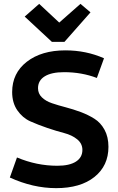

<svg xmlns="http://www.w3.org/2000/svg" viewBox="-20 -965 613 995"><path d="M249 -748 108 -879 183 -945 287 -848 397 -945 449 -901 314 -748ZM271 10Q151 10 31 -45L68 -149Q170 -106 277 -106Q340 -106 373.5 -127.5Q407 -149 407 -188Q407 -221 380 -243Q353 -265 312.5 -275.5Q272 -286 225 -302Q178 -318 137.5 -336Q97 -354 70 -393Q43 -432 43 -488Q43 -586 119 -645Q195 -704 319 -704Q426 -704 519 -663L482 -561Q403 -591 312 -591Q247 -591 212 -569.5Q177 -548 177 -508Q177 -480 197 -460.5Q217 -441 249.5 -430Q282 -419 320.5 -409Q359 -399 398 -384.5Q437 -370 469.5 -349.5Q502 -329 522 -292Q542 -255 542 -204Q542 -106 469.5 -48Q397 10 271 10Z"/></svg>

Font: Cantarell
Style: Bold
Weight: 700
Designer: Dave Crossland, Nikolaus Waxweiler, Florian Fecher, Jacques Le Bailly, Eben Sorkin, Alexei Vanyashin, Alexios Zavras, Em
Version: Version 0.303